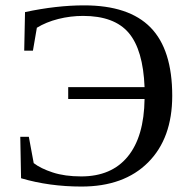

<svg xmlns="http://www.w3.org/2000/svg" viewBox="-20 -682 700 712"><path d="M282.2 9.8Q162.6 9.8 58.1 -21L55.2 -174.8H86.9L105 -77.1Q130.9 -57.1 175.5 -42.5Q220.2 -27.8 281.2 -27.8Q393.6 -27.8 453.9 -101.6Q514.2 -175.3 516.1 -314.9H232.9V-358.9H516.1Q510.7 -497.1 457.3 -560.1Q403.8 -623 288.1 -623Q241.2 -623 196 -611.6Q150.9 -600.1 116.7 -579.1L102.1 -494.1H69.8L72.8 -637.2Q189.9 -662.1 292 -662.1Q458 -662.1 538.3 -580.1Q618.7 -498 618.7 -326.7Q618.7 -169.4 529.3 -79.8Q439.9 9.8 282.2 9.8Z"/></svg>

Font: Tinos
Style: Regular
Weight: 400
Designer: Steve Matteson
Foundry: Monotype Imaging Inc.
Version: Version 1.23